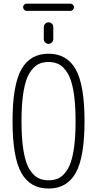

<svg xmlns="http://www.w3.org/2000/svg" viewBox="-20 -1039 540 1068"><path d="M372.1 -978.5H127.9Q120.1 -978.5 114.3 -984.9Q108.4 -991.2 108.4 -999Q108.4 -1006.8 114.3 -1012.7Q120.1 -1018.6 127.9 -1018.6H372.1Q379.9 -1018.6 385.7 -1012.7Q391.6 -1006.8 391.6 -999Q391.6 -991.2 385.7 -984.9Q379.9 -978.5 372.1 -978.5ZM223.6 -888.7Q223.6 -899.4 231.9 -907.2Q240.2 -915 250 -915Q259.8 -915 268.1 -907.7Q276.4 -900.4 276.4 -888.7V-821.3Q276.4 -810.5 268.1 -802.7Q259.8 -794.9 250 -794.9Q240.2 -794.9 231.9 -802.2Q223.6 -809.6 223.6 -821.3ZM308.1 -681.2Q283.2 -694.3 250 -694.3Q216.8 -694.3 191.9 -681.2Q167 -668 145 -633.8Q123 -599.6 111.3 -532.2Q99.6 -464.8 99.6 -364.7Q99.6 -264.6 111.3 -197.3Q123 -129.9 145 -95.7Q167 -61.5 191.9 -48.8Q216.8 -36.1 250 -36.1Q283.2 -36.1 308.1 -48.8Q333 -61.5 355 -95.7Q377 -129.9 388.7 -197.3Q400.4 -264.6 400.4 -364.7Q400.4 -464.8 388.7 -532.2Q377 -599.6 355 -633.8Q333 -668 308.1 -681.2ZM401.4 -77.6Q352.5 9.8 250 9.8Q147.5 9.8 98.6 -77.6Q49.8 -165 49.8 -365.2Q49.8 -565.4 98.6 -652.8Q147.5 -740.2 250 -740.2Q352.5 -740.2 401.4 -652.8Q450.2 -565.4 450.2 -365.2Q450.2 -165 401.4 -77.6Z"/></svg>

Font: Rounded Mgen+ 1m light
Style: Regular
Weight: 200
Designer: [Source Han Sans]
Ryoko NISHIZUKA  (kana & ideographs); Paul D. Hunt (Latin, Greek & Cyrillic); Wenlong ZHANG  (bopomofo
Version: Version 1.059.20150602